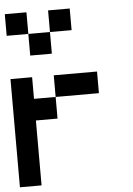

<svg xmlns="http://www.w3.org/2000/svg" viewBox="-56 -942 611 884"><g transform="rotate(-5 250.0 -500.0)"><path d="M0 -100V-600H100V-500H200V-400H100V-100ZM0 -800V-900H100V-800ZM100 -700V-800H200V-700ZM200 -500V-600H400V-500ZM200 -800V-900H300V-800Z"/></g></svg>

Font: GalmuriMono9 Regular
Style: Regular
Weight: 400
Designer: Lee Minseo (quiple)
Version: Version 2.399;hotconv 1.1.1;makeotfexe 2.6.0 DEVELOPMENT